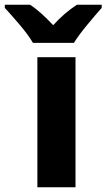

<svg xmlns="http://www.w3.org/2000/svg" viewBox="-89 -786 447 806"><path d="M228 -545.9H67.9V0H228ZM233.9 -766.1C200.7 -744.6 166 -715.8 134.3 -680.2C100.6 -715.8 70.3 -744.6 37.1 -766.1H-68.8V-752.9C-51.8 -734.4 -30.8 -710.9 -6.8 -682.6C17.1 -654.3 36.1 -628.9 49.3 -606H221.2C235.4 -628.9 254.4 -654.3 278.3 -683.1C302.2 -711.9 321.8 -734.9 337.9 -752.9V-766.1Z"/></svg>

Font: Avrile Sans
Style: Bold
Weight: 700
Designer: Monotype Design Team, Google (font), Stefan Peev (BGR Cyrillic), Cristiano Sobral (main changes)
Foundry: The Avrile Sans Project Authors
Version: Version 3.110